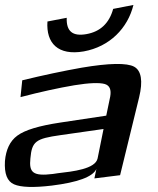

<svg xmlns="http://www.w3.org/2000/svg" viewBox="-83 -729 641 777"><path d="M403 -20 480 -335C496 -401 489 -443 460 -459C431 -475 359 -474 247 -455C174 -442 93 -425 7 -404L0 -336C80 -357 153 -373 218 -384C279 -394 320 -395 341 -389C361 -383 368 -366 363 -338L347 -261L161 -233C75 -220 18 -203 -13 -180C-43 -158 -59 -123 -63 -77C-66 -26 -54 5 -26 17C1 29 52 31 127 22C231 9 292 -13 307 -45L299 -7ZM40 -88C46 -157 62 -168 161 -182L336 -207L312 -88C303 -45 212 -35 151 -28L131 -25C50 -15 34 -31 40 -88ZM457 -709 375 -693C359 -635 323 -601 267 -591C211 -581 185 -602 187 -657L109 -642C103 -554 152 -503 256 -521C361 -540 434 -615 457 -709Z"/></svg>

Font: Gamestation Warped
Style: Italic
Weight: 400
Designer: Jonas Hecksher
Foundry: Jonas Hecksher, Playtypeª, e-types AS
Version: Version 1.003